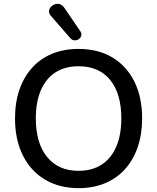

<svg xmlns="http://www.w3.org/2000/svg" viewBox="-20 -968 815 997"><path d="M388 9Q288 9 213.5 -35.5Q139 -80 98.5 -161.5Q58 -243 58 -353Q58 -436 81 -502.5Q104 -569 147 -616.5Q190 -664 251 -689Q312 -714 388 -714Q489 -714 563 -670Q637 -626 677.5 -545Q718 -464 718 -354Q718 -271 695 -204Q672 -137 628.5 -89Q585 -41 524 -16Q463 9 388 9ZM388 -81Q458 -81 507.5 -113Q557 -145 583.5 -206Q610 -267 610 -353Q610 -482 552 -553Q494 -624 388 -624Q318 -624 268.5 -592.5Q219 -561 192.5 -500Q166 -439 166 -353Q166 -225 224.5 -153Q283 -81 388 -81ZM345 -770 245 -885Q234 -897 234.5 -909.5Q235 -922 243.5 -931.5Q252 -941 264.5 -945.5Q277 -950 290 -946.5Q303 -943 313 -929L397 -806Q405 -794 402 -783Q399 -772 389.5 -765Q380 -758 367.5 -758.5Q355 -759 345 -770Z"/></svg>

Font: Nunito ExtraLight SemiBold
Style: Regular
Weight: 600
Version: Version 3.602